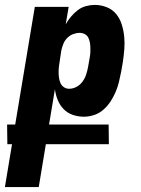

<svg xmlns="http://www.w3.org/2000/svg" viewBox="-56 -548 576 783"><path d="M-36 215 -7 40H-26L-27 -40H6L86 -520H224L212 -449Q221 -465 233.5 -480Q246 -495 261 -506.5Q276 -518 294.5 -523Q313 -528 330 -528Q356 -528 379.5 -518.5Q403 -509 418 -490.5Q433 -472 440.5 -448Q448 -424 450.5 -399Q453 -374 451 -348Q449 -322 445 -295L438 -255Q434 -234 429 -213.5Q424 -193 415.5 -173Q407 -153 395 -134.5Q383 -116 366 -101Q349 -86 328 -79Q307 -72 286 -72Q263 -72 241 -79.5Q219 -87 203.5 -103Q188 -119 179.5 -140Q171 -161 168 -184L144 -40H387L388 40H131L102 215ZM226 -186Q241 -186 255.5 -193.5Q270 -201 280 -214.5Q290 -228 295 -243Q300 -258 303 -274L310 -314Q312 -325 312.5 -335.5Q313 -346 312.5 -356.5Q312 -367 310 -377Q308 -387 303.5 -395.5Q299 -404 289.5 -409Q280 -414 269 -414Q256 -414 242.5 -409Q229 -404 218.5 -393.5Q208 -383 202.5 -369.5Q197 -356 194 -342L188 -302Q186 -290 184.5 -278Q183 -266 183 -254.5Q183 -243 184.5 -231.5Q186 -220 190.5 -209.5Q195 -199 204.5 -192.5Q214 -186 226 -186Z"/></svg>

Font: Iosevka Term Curly Heavy
Style: Italic
Weight: 900
Italic angle: -9°
Designer: Belleve Invis
Foundry: Belleve Invis
Version: Version 32.3.0